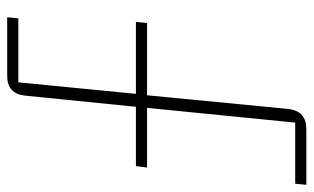

<svg xmlns="http://www.w3.org/2000/svg" viewBox="-199 -549 872 534"><g transform="rotate(-90 237.0 -282.0)"><path d="M-7 103H163L204 -309H38L42 -340H207L238 -648Q243 -698 293 -698H456L453 -667H275L243 -340H443L440 -309H239L201 84Q195 134 145 134H-10Z"/></g></svg>

Font: IBM Plex Sans Hebrew ExtraLight
Style: Regular
Weight: 200
Designer: Mike Abbink, Paul van der Laan, Pieter van Rosmalen, Yanek Iontef
Foundry: Bold Monday
Version: Version 1.2